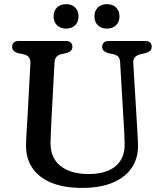

<svg xmlns="http://www.w3.org/2000/svg" viewBox="-20 -900 797 937"><path d="M584.2 -292.2 566.2 -595.8Q565.2 -614.7 556.7 -623.5Q548.1 -632.3 531.2 -635.8L509.2 -640.6Q494.6 -644.4 486.6 -651.8Q478.6 -659.2 478.6 -672Q478.6 -685 486.9 -692.5Q495.2 -700 510.4 -700H688.6Q704.1 -700 712.3 -692.5Q720.4 -685 720.4 -672Q720.4 -659.2 712.4 -652Q704.4 -644.8 689.8 -640.8L667.8 -635.8Q647.9 -631.2 638.6 -620.9Q629.3 -610.7 630.4 -591.8L648.4 -292.6Q650 -267.8 651.3 -244Q652.5 -220.2 653.4 -194.4Q655.5 -132.5 625.3 -84.9Q595 -37.2 533.6 -10.1Q472.1 17 380.4 17Q291.3 17 229.8 -8.6Q168.3 -34.3 136.9 -81.9Q105.5 -129.4 107 -195.2Q107.3 -210.5 108.5 -234.6Q109.8 -258.7 111.4 -283.1Q113 -307.4 114 -324.2L128.4 -591.8Q129.4 -611 120.3 -621.4Q111.3 -631.9 91.9 -635.8L69.9 -640.4Q39.3 -647.8 39.3 -672Q39.3 -685 47.6 -692.5Q55.9 -700 71.1 -700H301.5Q317 -700 325.2 -692.5Q333.3 -685 333.3 -672Q333.3 -659.2 325.3 -652Q317.3 -644.8 302.7 -640.8L280.7 -635.8Q263.4 -632 255.2 -622.1Q247 -612.3 246 -594L231.4 -323.2Q229.6 -288.5 228.6 -260.5Q227.5 -232.5 226.6 -208.8Q224.5 -130.6 274.6 -90.6Q324.6 -50.6 413 -50.6Q470.8 -50.6 510.6 -68.5Q550.3 -86.3 570.2 -120.1Q590 -153.8 588.2 -201.2Q587.3 -233.7 586.3 -253.9Q585.2 -274 584.2 -292.2ZM302.6 -760.4Q274.9 -760.4 258.2 -776.8Q241.5 -793.3 241.5 -820.1Q241.5 -846.9 258.2 -863.3Q274.9 -879.7 302.6 -879.7Q330.5 -879.7 346.9 -863.3Q363.2 -846.9 363.2 -820Q363.2 -793.5 346.9 -776.9Q330.5 -760.4 302.6 -760.4ZM501.8 -760.4Q474.2 -760.4 457.5 -776.8Q440.8 -793.3 440.8 -820.4Q440.8 -846.9 457.5 -863.3Q474.2 -879.7 501.8 -879.7Q530.2 -879.7 546.7 -863.3Q563.1 -846.9 563.1 -820Q563.1 -793.5 546.7 -776.9Q530.2 -760.4 501.8 -760.4Z"/></svg>

Font: Fraunces SuperSoft Wonky
Style: Regular
Weight: 900
Version: Version 1.000;[b76b70a41]